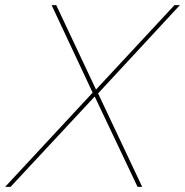

<svg xmlns="http://www.w3.org/2000/svg" viewBox="-66 -724 717 744"><path d="M-46 0 293 -365 134 -704H152L306 -377L610 -704H631L314 -362L485 0H467L301 -350L-25 0Z"/></svg>

Font: Prodigy Sans Thin
Style: Italic
Weight: 100
Italic angle: -13°
Designer: Wei Huang
Foundry: Wei Huang
Version: Version 1.003; ttfautohint (v1.8.3)